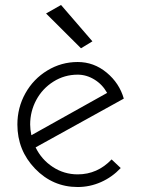

<svg xmlns="http://www.w3.org/2000/svg" viewBox="-20 -751 567 771"><path d="M351.1 -585 225.1 -731 165 -696.8 305.2 -557.1ZM292 0Q340.8 0 385.5 -19.8Q430.2 -39.6 464.8 -76.2L428.2 -110.8Q371.1 -50.8 292 -50.8Q237.3 -50.8 191.9 -80.6Q146.5 -110.4 123 -159.2L477.1 -355Q459.5 -417 408.2 -459.5Q356.9 -502 292 -502Q226.1 -502 170.2 -468Q114.3 -434.1 82 -376.5Q49.8 -318.8 49.8 -251Q49.8 -147.5 120.8 -73.7Q191.9 0 292 0ZM292 -451.2Q327.1 -451.2 359.1 -431.6Q391.1 -412.1 410.2 -377.9L106 -208Q101.1 -231.4 101.1 -251Q101.1 -303.7 125.7 -349.6Q150.4 -395.5 194.6 -423.3Q238.8 -451.2 292 -451.2Z"/></svg>

Font: Comic Neue Angular
Style: Regular
Weight: 400
Designer: Craig Rozynski
Foundry: Craig Rozynski
Version: Version 2.003